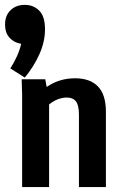

<svg xmlns="http://www.w3.org/2000/svg" viewBox="-41 -759 498 779"><path d="M48.8 -374 46.9 -437.5H142.6L148.4 -406.2Q173.8 -423.8 202.6 -432.6Q231.4 -441.4 263.7 -441.4Q324.2 -441.4 356.4 -408.2Q388.7 -375 388.7 -305.7V0H279.3V-293.9Q279.3 -332 267.1 -347.7Q254.9 -363.3 229.5 -363.3Q212.9 -363.3 194.3 -356.4Q175.8 -349.6 158.2 -335V0H48.8ZM59.6 -739.3Q94.7 -739.3 118.2 -715.8Q141.6 -692.4 141.6 -640.6Q141.6 -589.8 119.1 -539.6Q96.7 -489.3 59.6 -444.3L1 -481.4Q16.6 -505.9 27.8 -530.8Q39.1 -555.7 44.9 -581.1Q15.6 -585.9 -2.4 -606Q-20.5 -626 -20.5 -659.2Q-20.5 -696.3 2 -717.8Q24.4 -739.3 59.6 -739.3Z"/></svg>

Font: Sudo Variable
Style: Regular
Weight: 400
Monospace: yes
Designer: Jens Kutilek
Foundry: Jens Kutilek
Version: Version 0.040